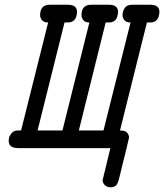

<svg xmlns="http://www.w3.org/2000/svg" viewBox="-20 -631 699 818"><path d="M17.1 -30.8Q17.1 -37.6 19 -45.9Q21 -54.2 30.5 -64.7Q40 -75.2 56.2 -75.2H69.8L185.1 -535.2Q167 -535.2 158.9 -545.2Q150.9 -555.2 150.9 -565.9Q150.9 -610.8 191.9 -610.8H269Q308.1 -610.8 308.1 -580.1Q306.2 -535.2 269 -535.2H254.9L140.1 -75.2H246.1L360.8 -535.2Q342.8 -535.2 335 -545.2Q327.1 -555.2 327.1 -565.9Q327.1 -610.8 368.2 -610.8H443.8Q482.9 -610.8 482.9 -580.1Q481 -535.2 443.8 -535.2H430.2L315.9 -75.2H420.9L536.1 -535.2Q518.1 -535.2 510 -545.2Q502 -555.2 502 -565.9Q502 -582 511 -596.4Q520 -610.8 543 -610.8H620.1Q659.2 -610.8 659.2 -580.1Q657.2 -535.2 620.1 -535.2H606L491.2 -75.2Q514.2 -75.2 522 -65.2Q529.8 -55.2 529.8 -44.9Q529.8 -41 486.8 131.8Q484.9 138.7 483.4 142.8Q481.9 147 478.5 153.6Q475.1 160.2 468 163.6Q460.9 167 451.2 167Q436 167 426.5 157.5Q417 147.9 417 137.2L450.2 0H58.1Q17.1 0 17.1 -30.8Z"/></svg>

Font: CMU Typewriter Text
Style: BoldItalic
Weight: 700
Italic angle: -14.04°
Version: Version 0.7.0